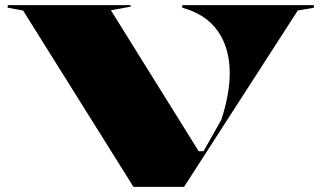

<svg xmlns="http://www.w3.org/2000/svg" viewBox="-20 -728 1253 748"><path d="M500 0 70 -687 10 -698V-708H489V-702L412 -688L754 -139H773L842 -261Q858 -309 866.5 -355.5Q875 -402 875 -442Q875 -541 828.5 -607Q782 -673 690 -698V-708H1203V-698L1140 -687L697 0Z"/></svg>

Font: Kalnia Expanded SemiBold
Style: Regular
Weight: 600
Width: 7
Designer: Frida Medrano
Foundry: Frida Medrano
Version: Version 1.105